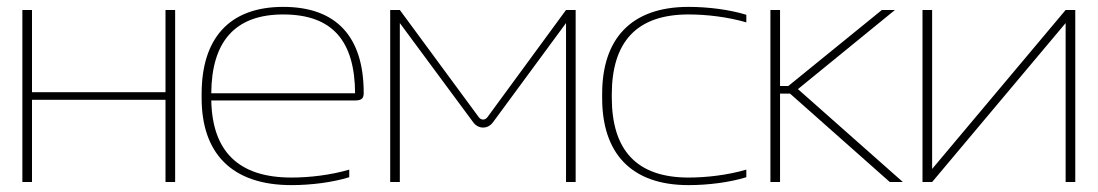

<svg xmlns="http://www.w3.org/2000/svg" viewBox="-20 -529 3190 558"><path d="M45 0H73V-239H461V0H489V-500H461V-261H73V-500H45Z M1037 -259C1037 -422 958 -509 803 -509C644 -509 566 -415 566 -256V-244C566 -85 652 9 827 9C884 9 947 1 995 -14V-36C940 -20 879 -13 827 -13C671 -13 597 -91 594 -237H1012C1033 -237 1037 -245 1037 -259ZM594 -258C595 -407 662 -487 803 -487C948 -487 1011 -408 1012 -258Z M1114 -500V0H1142V-462L1355 -174C1370 -153 1398 -153 1413 -174L1625 -462V0H1653V-500H1625L1397 -189C1390 -179 1378 -179 1371 -189L1142 -500Z M1730 -256V-244C1730 -85 1813 9 1981 9C2038 9 2101 1 2149 -14V-36C2094 -20 2033 -13 1981 -13C1829 -13 1758 -94 1758 -246V-254C1758 -406 1829 -487 1981 -487C2033 -487 2094 -480 2149 -464V-486C2101 -501 2038 -509 1981 -509C1813 -509 1730 -415 1730 -256Z M2219 -500V0H2247V-257H2276L2566 0H2604L2299 -270L2581 -500H2543L2271 -279H2247V-500Z M2661 0H2689L3077 -462V0H3105V-500H3077L2689 -38V-500H2661Z"/></svg>

Font: LT Wave Thin
Style: Regular
Weight: 100
Designer: Daniel Lyons
Version: Version 2.5 (Glyphs App)